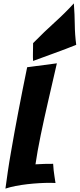

<svg xmlns="http://www.w3.org/2000/svg" viewBox="-20 -1109 469 1131"><path d="M12 2Q18 -43 26 -98Q34 -153 44.5 -212Q55 -271 65.5 -331Q76 -391 87 -446Q112 -577 140 -713L315 -736Q288 -620 263 -510Q252 -463 241 -412.5Q230 -362 220 -314Q210 -266 202 -221Q194 -176 189 -141Q214 -143 242.5 -143.5Q271 -144 293 -144Q294 -125 296 -106.5Q298 -88 300.5 -73Q303 -58 304.5 -46.5Q306 -35 307 -31Q299 -31 291.5 -31.5Q284 -32 276 -32Q245 -32 210.5 -30Q176 -28 141 -24Q106 -20 72.5 -13.5Q39 -7 12 2ZM175 -750Q174 -761 174 -770Q174 -779 174 -788Q174 -804 174.5 -820.5Q175 -837 175 -855Q243 -924 303 -978Q363 -1032 415 -1089Q420 -1022 420.5 -964Q421 -906 429 -845Q370 -821 302 -796.5Q234 -772 175 -750Z"/></svg>

Font: Bangers
Style: Regular
Weight: 400
Designer: vernon adams
Foundry: Vernon Adams
Version: Version 2.000